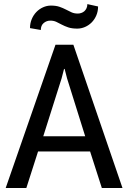

<svg xmlns="http://www.w3.org/2000/svg" viewBox="-20 -933 636 953"><path d="M427.2 -181.2H168.9L110.8 0H8.3L255.4 -710.9H344.2L587.9 0H485.4ZM194.8 -256.8H402.8L313 -543.5L300.8 -590.8H297.9L285.6 -543.5ZM466.8 -900.9Q466.8 -876.5 458 -856.2Q449.2 -835.9 434.8 -821.5Q420.4 -807.1 401.9 -799.1Q383.3 -791 363.3 -791Q336.9 -791 318.8 -797.1Q300.8 -803.2 286.6 -810.8Q272.5 -818.4 259.5 -824.5Q246.6 -830.6 230 -830.6Q210.9 -830.6 196.8 -818.6Q182.6 -806.6 182.6 -784.2L128.9 -793.5Q128.9 -817.4 137.5 -837.9Q146 -858.4 160.4 -873.3Q174.8 -888.2 193.6 -896.7Q212.4 -905.3 232.9 -905.3Q257.8 -905.3 275.4 -899.2Q293 -893.1 307.4 -885.5Q321.8 -877.9 335.2 -871.8Q348.6 -865.7 366.2 -865.7Q375 -865.7 383.5 -868.7Q392.1 -871.6 398.7 -877.4Q405.3 -883.3 409.4 -892.1Q413.6 -900.9 413.6 -912.6Z"/></svg>

Font: Ufes Sans
Style: Regular
Weight: 400
Designer: Ricardo Esteves, Filipe Motta, Cassio Ferreira, Ana Quintelato & Breno Mello
Foundry: ProDesignUfes - Ricardo Esteves, Filipe Motta, Cassio Ferreira, Ana Quintelato & Breno Mello (This is a derivative work,
Version: Version 2.0